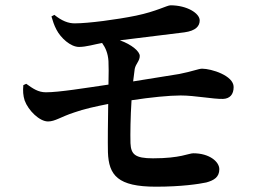

<svg xmlns="http://www.w3.org/2000/svg" viewBox="-20 -718 970 724"><path d="M278 -541C305 -541 337 -551 365 -556C378 -538 387 -517 389 -488C390 -471 390 -438 389 -399C300 -386 203 -370 153 -370C124 -370 104 -384 79 -402L68 -397C66 -375 67 -358 73 -339C87 -301 129 -260 161 -260C188 -260 208 -277 260 -294C296 -307 343 -317 388 -326C387 -257 386 -185 387 -144C390 -57 424 -14 568 -14C664 -14 730 -24 758 -30C787 -38 807 -50 807 -80C807 -108 770 -140 709 -140C691 -140 661 -121 557 -121C489 -121 474 -136 472 -178C471 -213 472 -278 476 -340C548 -351 618 -358 661 -358C715 -358 784 -344 821 -345C847 -346 861 -362 861 -390C861 -433 777 -459 742 -459C729 -459 707 -449 656 -439L482 -411L488 -458C492 -478 507 -488 507 -507C507 -524 477 -550 432 -566L675 -596C719 -602 733 -620 733 -641C733 -668 685 -698 623 -698C610 -698 570 -675 493 -659C420 -644 312 -630 264 -630C238 -629 212 -640 185 -662L174 -656C179 -639 184 -623 193 -606C209 -575 246 -541 278 -541Z"/></svg>

Font: GenRyuMin2 TW B
Style: Regular
Weight: 700
Version: Version 2.100;PS 2.1;hotconv 16.6.51;makeotf.lib2.5.65220 DE